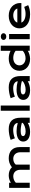

<svg xmlns="http://www.w3.org/2000/svg" viewBox="2232 -3082 860 5365"><g transform="rotate(-90 2662.5 -400.0)"><path d="M94.2 -576.2H238.8V-527.3Q293 -560.5 344.5 -573.5Q396 -586.4 445.3 -586.4Q514.2 -586.4 571.8 -564.5Q629.4 -542.5 670.4 -498Q702.1 -522.5 732.9 -539.3Q763.7 -556.2 794.4 -566.7Q825.2 -577.1 856.9 -581.8Q888.7 -586.4 922.4 -586.4Q993.2 -586.4 1050.8 -567.1Q1108.4 -547.9 1149.2 -509.8Q1189.9 -471.7 1212.2 -414.8Q1234.4 -357.9 1234.4 -283.2V0H1090.3V-259.8Q1090.3 -307.1 1076.9 -344.5Q1063.5 -381.8 1039.3 -407.5Q1015.1 -433.1 981.7 -446.5Q948.2 -460 908.2 -460Q886.2 -460 863.3 -455.8Q840.3 -451.7 818.6 -442.9Q796.9 -434.1 777.8 -420.7Q758.8 -407.2 744.6 -389.2V0H600.6V-259.8Q600.6 -307.1 587.2 -344.5Q573.7 -381.8 549.6 -407.5Q525.4 -433.1 491.5 -446.5Q457.5 -460 417 -460Q392.1 -460 366.9 -454.8Q341.8 -449.7 318.6 -440.4Q295.4 -431.2 275.1 -418Q254.9 -404.8 238.8 -388.2V0H94.2Z M1388.7 -181.6Q1388.7 -223.1 1406.7 -257.3Q1424.8 -291.5 1460.9 -316.2Q1497.1 -340.8 1551 -354.2Q1605 -367.7 1676.8 -367.7Q1730 -367.7 1788.8 -359.9Q1847.7 -352.1 1910.2 -335.9Q1907.7 -363.3 1893.6 -386.5Q1879.4 -409.7 1854.2 -426.5Q1829.1 -443.4 1793.7 -452.6Q1758.3 -461.9 1713.4 -461.9Q1689 -461.9 1659.7 -459Q1630.4 -456.1 1599.1 -450.2Q1567.9 -444.3 1537.4 -435.5Q1506.8 -426.8 1480.5 -414.6L1436.5 -533.2Q1469.2 -544.9 1506.6 -554.7Q1543.9 -564.5 1583 -571.5Q1622.1 -578.6 1661.1 -582.5Q1700.2 -586.4 1736.8 -586.4Q1898.4 -586.4 1977.1 -503.9Q2055.7 -421.4 2055.7 -251V0H1911.1V-54.2Q1888.7 -41 1862.1 -29.3Q1835.4 -17.6 1804.2 -8.8Q1772.9 0 1737.1 5.1Q1701.2 10.3 1661.1 10.3Q1593.8 10.3 1542.7 -4.4Q1491.7 -19 1457.5 -44.9Q1423.3 -70.8 1406 -105.7Q1388.7 -140.6 1388.7 -181.6ZM1541 -186.5Q1541 -172.4 1548.3 -159.4Q1555.7 -146.5 1571.8 -136.5Q1587.9 -126.5 1613 -120.4Q1638.2 -114.3 1673.8 -114.3Q1711.9 -114.3 1747.6 -121.1Q1783.2 -127.9 1814 -139.2Q1844.7 -150.4 1869.6 -165Q1894.5 -179.7 1911.1 -195.3V-220.7Q1877.9 -230 1845.5 -236.3Q1813 -242.7 1783.4 -246.3Q1753.9 -250 1727.8 -251.5Q1701.7 -252.9 1682.1 -252.9Q1641.6 -252.9 1614.7 -247.6Q1587.9 -242.2 1571.3 -233.2Q1554.7 -224.1 1547.9 -211.9Q1541 -199.7 1541 -186.5Z M2250.5 -810.1H2395V0H2250.5Z M2552.7 -181.6Q2552.7 -223.1 2570.8 -257.3Q2588.9 -291.5 2625 -316.2Q2661.1 -340.8 2715.1 -354.2Q2769 -367.7 2840.8 -367.7Q2894 -367.7 2952.9 -359.9Q3011.7 -352.1 3074.2 -335.9Q3071.8 -363.3 3057.6 -386.5Q3043.5 -409.7 3018.3 -426.5Q2993.2 -443.4 2957.8 -452.6Q2922.4 -461.9 2877.4 -461.9Q2853 -461.9 2823.7 -459Q2794.4 -456.1 2763.2 -450.2Q2731.9 -444.3 2701.4 -435.5Q2670.9 -426.8 2644.5 -414.6L2600.6 -533.2Q2633.3 -544.9 2670.7 -554.7Q2708 -564.5 2747.1 -571.5Q2786.1 -578.6 2825.2 -582.5Q2864.3 -586.4 2900.9 -586.4Q3062.5 -586.4 3141.1 -503.9Q3219.7 -421.4 3219.7 -251V0H3075.2V-54.2Q3052.7 -41 3026.1 -29.3Q2999.5 -17.6 2968.3 -8.8Q2937 0 2901.1 5.1Q2865.2 10.3 2825.2 10.3Q2757.8 10.3 2706.8 -4.4Q2655.8 -19 2621.6 -44.9Q2587.4 -70.8 2570.1 -105.7Q2552.7 -140.6 2552.7 -181.6ZM2705.1 -186.5Q2705.1 -172.4 2712.4 -159.4Q2719.7 -146.5 2735.8 -136.5Q2752 -126.5 2777.1 -120.4Q2802.2 -114.3 2837.9 -114.3Q2876 -114.3 2911.6 -121.1Q2947.3 -127.9 2978 -139.2Q3008.8 -150.4 3033.7 -165Q3058.6 -179.7 3075.2 -195.3V-220.7Q3042 -230 3009.5 -236.3Q2977.1 -242.7 2947.5 -246.3Q2918 -250 2891.8 -251.5Q2865.7 -252.9 2846.2 -252.9Q2805.7 -252.9 2778.8 -247.6Q2752 -242.2 2735.4 -233.2Q2718.8 -224.1 2711.9 -211.9Q2705.1 -199.7 2705.1 -186.5Z M3366.2 -285.6Q3366.2 -354.5 3392.1 -409.9Q3418 -465.3 3463.6 -504.6Q3509.3 -543.9 3572 -565.2Q3634.8 -586.4 3708 -586.4Q3739.3 -586.4 3769.8 -582.5Q3800.3 -578.6 3828.4 -571.8Q3856.4 -564.9 3881.1 -555.4Q3905.8 -545.9 3924.8 -534.7V-810.1H4069.3V0H3924.8V-54.2Q3905.8 -41 3879.9 -29.3Q3854 -17.6 3824.2 -8.8Q3794.4 0 3762.5 5.1Q3730.5 10.3 3699.2 10.3Q3626 10.3 3564.7 -11.2Q3503.4 -32.7 3459.5 -71.8Q3415.5 -110.8 3390.9 -165.3Q3366.2 -219.7 3366.2 -285.6ZM3518.1 -285.6Q3518.1 -251 3532 -220.2Q3545.9 -189.5 3572 -166.3Q3598.1 -143.1 3635 -129.6Q3671.9 -116.2 3717.8 -116.2Q3747.1 -116.2 3776.4 -121.8Q3805.7 -127.4 3832.8 -137.7Q3859.9 -147.9 3883.5 -162.6Q3907.2 -177.2 3924.8 -195.3V-395Q3902.8 -412.6 3878.4 -424.8Q3854 -437 3828.6 -444.8Q3803.2 -452.6 3777.3 -456.3Q3751.5 -460 3727.1 -460Q3677.2 -460 3638.4 -446.5Q3599.6 -433.1 3573 -409.7Q3546.4 -386.2 3532.2 -354.5Q3518.1 -322.8 3518.1 -285.6Z M4322.3 -654.8Q4300.8 -654.8 4283.4 -660.9Q4266.1 -667 4253.9 -677.5Q4241.7 -688 4235.1 -701.9Q4228.5 -715.8 4228.5 -731.4Q4228.5 -747.6 4235.1 -761.5Q4241.7 -775.4 4253.9 -785.6Q4266.1 -795.9 4283.4 -802Q4300.8 -808.1 4322.3 -808.1Q4344.2 -808.1 4361.6 -802Q4378.9 -795.9 4391.1 -785.6Q4403.3 -775.4 4409.9 -761.5Q4416.5 -747.6 4416.5 -731.4Q4416.5 -715.8 4409.9 -701.9Q4403.3 -688 4391.1 -677.5Q4378.9 -667 4361.6 -660.9Q4344.2 -654.8 4322.3 -654.8ZM4250 -576.2H4394.5V0H4250Z M4552.2 -290Q4552.2 -348.6 4576.2 -402.1Q4600.1 -455.6 4645 -496.6Q4689.9 -537.6 4755.1 -562Q4820.3 -586.4 4903.3 -586.4Q4985.8 -586.4 5052 -561.8Q5118.2 -537.1 5164.3 -494.1Q5210.4 -451.2 5235.1 -393.1Q5259.8 -335 5259.8 -268.6Q5259.8 -260.3 5259.5 -250.7Q5259.3 -241.2 5258.3 -233.4H4713.4Q4722.7 -207.5 4743.4 -186Q4764.2 -164.6 4795.4 -148.9Q4826.7 -133.3 4867.7 -124.8Q4908.7 -116.2 4958.5 -116.2Q5008.3 -116.2 5057.6 -126.7Q5106.9 -137.2 5151.9 -153.3L5200.7 -43Q5172.4 -29.8 5143.3 -19.8Q5114.3 -9.8 5082.8 -3.2Q5051.3 3.4 5016.8 6.8Q4982.4 10.3 4944.3 10.3Q4847.2 10.3 4773.9 -13.2Q4700.7 -36.6 4651.4 -77.1Q4602.1 -117.7 4577.1 -172.4Q4552.2 -227.1 4552.2 -290ZM5106.4 -346.2Q5098.6 -370.1 5082.3 -390.9Q5065.9 -411.6 5041.5 -427Q5017.1 -442.4 4984.9 -451.2Q4952.6 -460 4914.1 -460Q4873 -460 4839.4 -450.7Q4805.7 -441.4 4780.3 -425.8Q4754.9 -410.2 4738 -389.6Q4721.2 -369.1 4713.4 -346.2Z"/></g></svg>

Font: Krona One
Style: Regular
Weight: 400
Version: Version 1.003